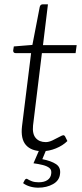

<svg xmlns="http://www.w3.org/2000/svg" viewBox="-20 -692 381 889"><path d="M177 8Q125 8 100 -20.5Q75 -49 82 -108L124 -446H53Q47 -446 44 -449Q41 -452 41 -458L44 -477L130 -484L164 -660Q167 -672 178 -672H202L179 -483H335L330 -446H174L133 -111Q129 -72 145.5 -53Q162 -34 192 -34Q206 -34 223 -42Q240 -50 254.5 -58Q269 -66 273 -66Q278 -66 281 -61L292 -39Q271 -18 239 -5Q207 8 177 8ZM157 177Q137 177 118.5 171.5Q100 166 87 156L95 141Q99 135 105 136Q116 143 128.5 147.5Q141 152 159 152Q185 152 200 141.5Q215 131 217 113Q220 95 209 86Q198 77 178 72Q158 67 135 64L164 -3H196L176 45Q217 53 239.5 68Q262 83 258 113Q255 144 225.5 160.5Q196 177 157 177Z"/></svg>

Font: Aleo Light
Style: Italic
Weight: 300
Italic angle: -7°
Designer: Alessio Laiso
Foundry: Alessio Laiso
Version: Version 2.001;gftools[0.9.29]